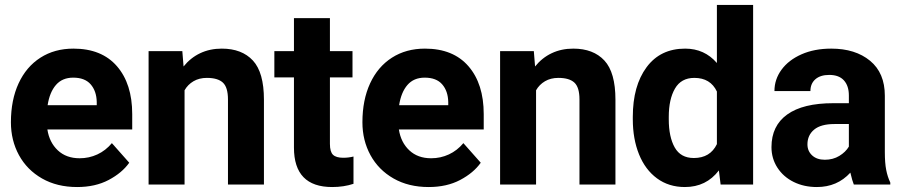

<svg xmlns="http://www.w3.org/2000/svg" viewBox="-20 -744 3635 774"><path d="M24 -251Q24 -341 55 -408Q86 -475 143 -511.5Q200 -548 276 -548Q390 -548 451.5 -477Q513 -406 513 -284V-222H171Q179 -170 213 -138Q247 -106 301 -106Q339 -106 372.5 -121.5Q406 -137 431 -167L501 -88Q472 -47 418 -18.5Q364 10 291 10Q210 10 149.5 -24.5Q89 -59 56.5 -118.5Q24 -178 24 -251ZM172 -320H370V-333Q369 -377 345.5 -404Q322 -431 275 -431Q231 -431 205.5 -401.5Q180 -372 172 -320Z M579 -538H715L720 -476Q748 -511 787 -529.5Q826 -548 874 -548Q955 -548 999.5 -500Q1044 -452 1044 -342V0H899V-343Q899 -392 878.5 -411Q858 -430 814 -430Q783 -430 760 -416.5Q737 -403 724 -380V0H579Z M1364 -108Q1385 -108 1405 -113V-3Q1366 10 1319 10Q1165 10 1165 -149V-432H1086V-538H1165V-671H1310V-538H1401V-432H1310V-164Q1310 -132 1322.5 -120Q1335 -108 1364 -108Z M1441 -251Q1441 -341 1472 -408Q1503 -475 1560 -511.5Q1617 -548 1693 -548Q1807 -548 1868.5 -477Q1930 -406 1930 -284V-222H1588Q1596 -170 1630 -138Q1664 -106 1718 -106Q1756 -106 1789.5 -121.5Q1823 -137 1848 -167L1918 -88Q1889 -47 1835 -18.5Q1781 10 1708 10Q1627 10 1566.5 -24.5Q1506 -59 1473.5 -118.5Q1441 -178 1441 -251ZM1589 -320H1787V-333Q1786 -377 1762.5 -404Q1739 -431 1692 -431Q1648 -431 1622.5 -401.5Q1597 -372 1589 -320Z M1996 -538H2132L2137 -476Q2165 -511 2204 -529.5Q2243 -548 2291 -548Q2372 -548 2416.5 -500Q2461 -452 2461 -342V0H2316V-343Q2316 -392 2295.5 -411Q2275 -430 2231 -430Q2200 -430 2177 -416.5Q2154 -403 2141 -380V0H1996Z M2742 -548Q2820 -548 2870 -490V-724H3016V0H2885L2878 -57Q2827 10 2741 10Q2676 10 2628.5 -25Q2581 -60 2556 -122Q2531 -184 2531 -263V-273Q2531 -398 2586.5 -473Q2642 -548 2742 -548ZM2777 -107Q2843 -107 2870 -163V-375Q2844 -430 2779 -430Q2726 -430 2701 -387Q2676 -344 2676 -273V-263Q2676 -192 2700 -149.5Q2724 -107 2777 -107Z M3323 -442Q3287 -442 3267 -424.5Q3247 -407 3247 -377H3102Q3102 -424 3130.5 -463Q3159 -502 3211 -525Q3263 -548 3331 -548Q3428 -548 3487.5 -499Q3547 -450 3547 -358V-131Q3547 -87 3552.5 -59Q3558 -31 3569 -8V0H3422Q3416 -14 3408 -48Q3355 10 3273 10Q3221 10 3179.5 -10.5Q3138 -31 3114 -68Q3090 -105 3090 -151Q3090 -237 3153.5 -282.5Q3217 -328 3339 -328H3402V-359Q3402 -398 3382 -420Q3362 -442 3323 -442ZM3402 -153V-244H3344Q3289 -244 3262 -221.5Q3235 -199 3235 -162Q3235 -135 3254 -117.5Q3273 -100 3305 -100Q3338 -100 3363.5 -115.5Q3389 -131 3402 -153Z"/></svg>

Font: Freesentation 8 ExtraBold
Style: Regular
Weight: 800
Designer: glyphs from Roboto by Christian Robertson / Hangul glyphs from Noto Sans CJK(Source Han Sans) by Jang Soo-young and Kang
Foundry: PT&
Version: Version 2.001